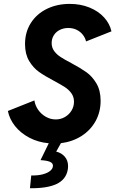

<svg xmlns="http://www.w3.org/2000/svg" viewBox="-20 -748 607 1011"><path d="M258.8 124.5Q258.8 110.8 242.9 104Q227.1 97.2 193.4 95.2L236.8 6.3Q181.2 1.5 135 -22.7Q88.9 -46.9 59.3 -84Q29.8 -121.1 21.5 -163.6L161.1 -219.2Q165 -192.9 180.9 -169.9Q196.8 -147 221.2 -133.1Q245.6 -119.1 273.4 -119.1Q299.8 -119.1 321.8 -131.8Q343.8 -144.5 356.7 -165.8Q369.6 -187 369.6 -212.4Q369.6 -237.8 356 -256.8Q342.3 -275.9 321.5 -289.3Q300.8 -302.7 264.2 -322.3Q215.3 -348.1 185.1 -369.6Q154.8 -391.1 133.3 -427.2Q111.8 -463.4 111.8 -516.1Q111.8 -578.6 142.3 -626.7Q172.9 -674.8 226.6 -701.2Q280.3 -727.5 347.2 -727.5Q404.3 -727.5 451.4 -708.3Q498.5 -689 528.3 -656Q558.1 -623 566.9 -583L433.1 -529.8Q429.2 -547.9 416.7 -564.2Q404.3 -580.6 384.5 -590.6Q364.7 -600.6 339.8 -600.6Q314.5 -600.6 294.4 -590.3Q274.4 -580.1 263.2 -562Q252 -543.9 252 -521.5Q252 -497.1 265.4 -479Q278.8 -460.9 299.1 -447.8Q319.3 -434.6 355 -416Q404.3 -389.6 435.1 -367.7Q465.8 -345.7 487.8 -308.6Q509.8 -271.5 509.8 -217.3Q509.8 -158.2 483.2 -110.1Q456.5 -62 408.9 -31.7Q361.3 -1.5 300.8 5.9L275.9 50.3Q303.2 56.6 320.8 76.7Q338.4 96.7 338.4 126.5Q338.4 137.7 336.4 147.5Q326.7 197.8 277.8 220.9Q229 244.1 137.7 243.2L144.5 175.8Q179.2 176.8 205.1 169.9Q231 163.1 244.9 151.1Q258.8 139.2 258.8 124.5Z"/></svg>

Font: Reddit Sans Fudge
Style: Bold
Weight: 700
Italic angle: -11.25°
Designer: Stephen Hutchings
Version: Version 1.013